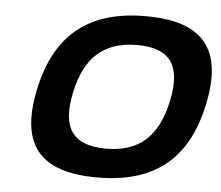

<svg xmlns="http://www.w3.org/2000/svg" viewBox="-50 -735 924 801"><g transform="rotate(5 412.0 -335.0)"><path d="M384 9C149 9 53 -96 103 -334C153 -572 294 -679 530 -679C769 -679 861 -569 811 -334C761 -98 621 9 384 9ZM254 -335C222 -185 272 -114 411 -114C551 -114 628 -186 660 -335C692 -485 643 -556 504 -556C367 -556 286 -487 254 -335Z"/></g></svg>

Font: LT Wave Bold
Style: Italic
Weight: 700
Designer: Daniel Lyons
Version: Version 2.5 (Glyphs App)